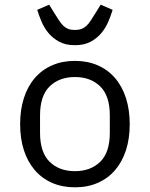

<svg xmlns="http://www.w3.org/2000/svg" viewBox="-20 -788 640 820"><path d="M66 -258Q66 -319 82 -369Q98 -419 128.5 -454.5Q159 -490 202.5 -509Q246 -528 300 -528Q354 -528 397.5 -509Q441 -490 471.5 -454.5Q502 -419 518 -369Q534 -319 534 -258Q534 -196 518 -146.5Q502 -97 471.5 -61.5Q441 -26 397.5 -7Q354 12 300 12Q246 12 202.5 -7Q159 -26 128.5 -61.5Q98 -97 82 -146.5Q66 -196 66 -258ZM449 -221V-295Q449 -379 408 -419Q367 -459 300 -459Q233 -459 192 -419Q151 -379 151 -295V-221Q151 -137 192 -97Q233 -57 300 -57Q367 -57 408 -97Q449 -137 449 -221ZM139 -746 190 -768 211 -734Q223 -715 232 -701Q241 -687 250.5 -678Q260 -669 271.5 -664.5Q283 -660 300 -660Q316 -660 328 -664.5Q340 -669 349.5 -678Q359 -687 368 -701Q377 -715 389 -734L410 -768L461 -746Q454 -723 443 -696.5Q432 -670 413.5 -647.5Q395 -625 367.5 -610Q340 -595 300 -595Q260 -595 232.5 -610Q205 -625 186.5 -647.5Q168 -670 157 -696.5Q146 -723 139 -746Z"/></svg>

Font: IBM Plaex Mono
Style: Regular
Weight: 400
Designer: Mike Abbink, Paul van der Laan, Pieter van Rosmalen
Foundry: Bold Monday
Version: Version 2.003